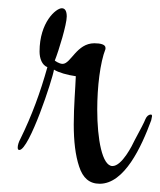

<svg xmlns="http://www.w3.org/2000/svg" viewBox="-20 -499 389 466"><path d="M222 -53C282 -53 323 -142 347 -207C348 -212 349 -216 349 -217C349 -220 348 -221 346 -221C341 -221 336 -217 333 -210C330 -202 321 -185 307 -159C301 -146 276 -96 253 -96C228 -96 216 -161 216 -233C216 -288 223 -347 236 -380V-383C236 -391 224 -394 209 -394C166 -394 152 -344 132 -344C123 -344 113 -352 113 -352C123 -377 142 -440 142 -459C142 -472 138 -479 130 -479C116 -479 76 -445 76 -374C76 -357 82 -341 95 -336C78 -275 57 -218 30 -163C25 -154 23 -146 23 -141C23 -137 24 -135 27 -135C51 -135 108 -308 111 -330C122 -323 143 -317 164 -314C163 -286 159 -241 159 -197C159 -156 163 -122 172 -95C181 -67 197 -53 222 -53Z"/></svg>

Font: Comforter
Style: Regular
Weight: 400
Designer: Robert E. Leuschke
Foundry: Robert E. Leuschke
Version: Version 1.013; ttfautohint (v1.8.3)